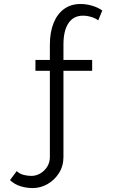

<svg xmlns="http://www.w3.org/2000/svg" viewBox="-20 -760 566 961"><path d="M144.1 181.3Q111.6 181.3 82.2 172Q52.8 162.8 30 141.6L63.6 96.5Q78.8 110.4 98.3 115.4Q117.9 120.4 136.8 120.4Q160.5 120.4 181.6 108.2Q202.6 96 216.1 74.6Q229.6 53.2 229.6 26.8V-405.5H157.4V-460.1H229.6V-535.1Q229.6 -598.8 248.2 -644.8Q266.8 -690.9 301.2 -715.4Q335.6 -740 382.8 -740Q412.5 -740 441.9 -731.2Q471.2 -722.4 491.9 -707.4L471.7 -658Q458.3 -668.6 437.1 -675Q416 -681.5 395.1 -681.5Q348 -681.5 322.8 -644.2Q297.6 -606.8 297.6 -537.2V-460.1H441.3V-405.5H297.6V25.4Q297.6 70.8 275.3 106.1Q253 141.4 218 161.3Q182.9 181.3 144.1 181.3Z"/></svg>

Font: Raleway Thin
Style: Regular
Weight: 100
Designer: Matt McInerney, Pablo Impallari, Rodrigo Fuenzalida
Foundry: Matt McInerney, Pablo Impallari, Rodrigo Fuenzalida
Version: Version 4.026